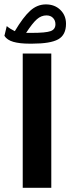

<svg xmlns="http://www.w3.org/2000/svg" viewBox="-38 -867 324 886"><path d="M198.7 -620.1V-0.5H66.9V-620.1ZM-17.6 -701.7 -6.8 -746.6Q8.3 -733.9 30.3 -723.1Q69.3 -788.6 101.6 -817.6Q133.8 -846.7 173.8 -846.7Q214.4 -846.7 240.5 -821.3Q266.6 -795.9 266.6 -757.3Q266.6 -705.6 230.5 -685.5Q194.3 -665.5 110.4 -665.5H98.1Q53.2 -665.5 23.9 -673.8Q-5.4 -682.1 -17.6 -701.7ZM109.4 -715.3Q173.3 -715.3 195.6 -723.4Q217.8 -731.4 217.8 -755.4Q217.8 -772.9 206.5 -784.4Q195.3 -795.9 176.3 -795.9Q152.3 -795.9 132.1 -778.1Q111.8 -760.3 82.5 -715.3Z"/></svg>

Font: Vazirmatn FD NL ExtraBold
Style: Regular
Weight: 800
Designer: Saber Rastikerdar
Foundry: Saber Rastikerdar
Version: Version 33.003